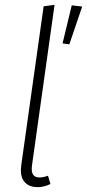

<svg xmlns="http://www.w3.org/2000/svg" viewBox="-20 -761 359 792"><path d="M112 -79Q111 -73 111 -63Q111 -29 143 -29Q154 -29 164.5 -32Q175 -35 178 -36L188 -2Q162 11 135 11Q103 11 84.5 -7Q66 -25 66 -60Q66 -66 68 -82L160 -735L205 -741ZM276 -739 319 -734 266 -578 238 -582Z"/></svg>

Font: Fira Sans Condensed ExtraLight
Style: Italic
Weight: 275
Width: 3
Italic angle: -8°
Designer: Carrois Corporate & Edenspiekermann AG
Foundry: Carrois Corporate GbR & Edenspiekermann AG
Version: Version 4.203